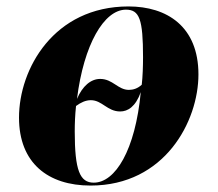

<svg xmlns="http://www.w3.org/2000/svg" viewBox="-20 -566 678 596"><path d="M261 10C492 10 596 -190 596 -335C596 -484 498 -546 379 -546C147 -546 39 -352 39 -201C39 -60 129 10 261 10ZM380 -287C346 -287 330 -321 291 -321C262 -321 236 -299 219 -259C240 -428 303 -536 371 -536C413 -536 424 -506 424 -388C424 -362 423 -328 420 -303C407 -291 393 -287 380 -287ZM271 1C228 1 212 -37 212 -158C212 -182 213 -209 216 -237C231 -248 246 -255 262 -255C297 -255 313 -220 353 -220C377 -220 401 -235 417 -280C400 -100 338 1 271 1Z"/></svg>

Font: Noto Serif Display ExtraBold
Style: Italic
Weight: 800
Italic angle: -12°
Designer: Monotype Design Team
Foundry: Monotype Imaging Inc.
Version: Version 2.009